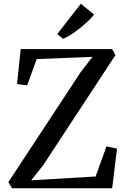

<svg xmlns="http://www.w3.org/2000/svg" viewBox="-20 -1007 678 1027"><path d="M44.5 0 24.5 -32.5 413.5 -624 475 -703 176.5 -691 125 -550.5 71 -557.5 91 -744.5H579.5L597.5 -712.5L212.5 -125.5L147 -42.5L491.5 -63L549.5 -224L606 -212L580 0ZM317 -799.5 286.5 -825 412.5 -987 483 -929Q470 -912.5 450.2 -893.5Q430.5 -874.5 407.5 -856.2Q384.5 -838 361.2 -823Q338 -808 318 -799.5Z"/></svg>

Font: Merriweather 72pt
Style: Regular
Weight: 400
Version: Version 2.100